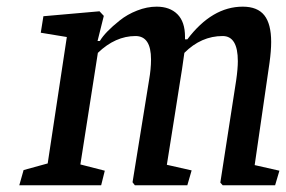

<svg xmlns="http://www.w3.org/2000/svg" viewBox="-20 -548 847 568"><path d="M733.4 -59.6 806.6 -43 793.9 0H638.7L631.8 -7.8L678.7 -310.5Q683.6 -344.7 683.6 -367.2Q683.6 -441.4 638.7 -441.4Q575.2 -441.4 525.4 -391.6Q518.6 -341.3 511.7 -300.8L497.1 -208L473.6 -60.5L546.9 -43.9L534.2 0H378.9L372.1 -8.8L420.9 -310.5Q426.8 -344.2 426.8 -372.1Q426.8 -441.4 380.9 -441.4Q321.3 -441.4 269.5 -391.6L217.8 -61.5L290 -43L279.3 0H37.1L49.8 -44.9L121.1 -64.5L177.7 -438.5L100.6 -451.2L108.4 -500L274.4 -514.6L287.1 -501L268.6 -426.8H275.4Q291 -453.1 334 -487.3Q356.4 -505.4 385.7 -516.8Q415 -528.3 443.4 -528.3Q482.4 -528.3 504.9 -505.9Q527.3 -483.4 527.3 -439.5V-431.6H534.2Q607.4 -528.3 698.2 -528.3Q741.7 -528.3 762 -502.7Q782.2 -477.1 782.2 -423.8Q782.2 -397.9 777.3 -362.3Z"/></svg>

Font: Neuton
Style: Italic
Weight: 400
Italic angle: -9°
Designer: Brian M Zick
Version: Version 1.32